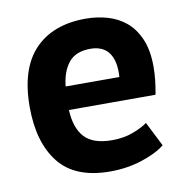

<svg xmlns="http://www.w3.org/2000/svg" viewBox="-65 -577 638 655"><g transform="rotate(-10 254.0 -250.0)"><path d="M457 -43Q427 -19 375.5 -2.5Q324 14 266 14Q145 14 89 -56.5Q33 -127 33 -250Q33 -382 96 -448Q159 -514 273 -514Q311 -514 347 -504Q383 -494 411 -471Q439 -448 456 -409Q473 -370 473 -312Q473 -291 470.5 -267Q468 -243 463 -217H163Q166 -154 195.5 -122Q225 -90 291 -90Q332 -90 364.5 -102.5Q397 -115 414 -128ZM271 -410Q220 -410 195.5 -379.5Q171 -349 166 -298H352Q356 -352 335.5 -381Q315 -410 271 -410Z"/></g></svg>

Font: PTSans
Style: Bold
Weight: 700
Designer: A.Korolkova, O.Umpeleva, V.Yefimov
Foundry: ParaType Ltd
Version: Version 2.003W OFL